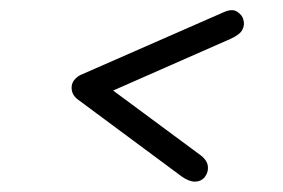

<svg xmlns="http://www.w3.org/2000/svg" viewBox="-20 -461 546 370"><path d="M330 -121 129 -270Q123 -275 120.5 -280.5Q118 -286 118 -292Q118 -300 122.5 -306Q127 -312 134 -316L410 -437Q427 -445 437 -438.5Q447 -432 449 -423Q452 -413 447 -403.5Q442 -394 424 -386L165 -272L169 -308L365 -163Q379 -153 380.5 -141Q382 -129 374 -119Q367 -111 355.5 -111Q344 -111 330 -121Z"/></svg>

Font: Edu VIC WA NT Beginner
Style: Regular
Weight: 400
Designer: Tina and Corey Anderson
Foundry: Google for Education
Version: Version 1.003